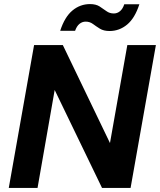

<svg xmlns="http://www.w3.org/2000/svg" viewBox="-20 -921 784 941"><path d="M23 0 147 -700H288L519 -220L604 -700H744L620 0H480L248 -480L164 0ZM275 -770Q297 -838 335 -869.5Q373 -901 421 -901Q450 -901 468 -889.5Q486 -878 501.5 -866.5Q517 -855 538 -855Q555 -855 568.5 -866.5Q582 -878 589 -900H663Q641 -832 603 -800.5Q565 -769 517 -769Q488 -769 469.5 -780.5Q451 -792 435.5 -803.5Q420 -815 400 -815Q383 -815 369.5 -804Q356 -793 348 -770Z"/></svg>

Font: DM Sans 20pt ExtraBold
Style: Italic
Weight: 800
Italic angle: -10°
Version: Version 4.004;gftools[0.9.30]